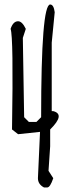

<svg xmlns="http://www.w3.org/2000/svg" viewBox="-20 -827 330 850"><path d="M202.1 -807.1Q217.8 -807.1 222.2 -772.9L209 -638.2V-335H215.8Q270 -320.8 202.1 -253.9V-179.2L194.8 -70.8L215.8 -38.1Q202.1 2.9 189 2.9H174.8Q147.9 -11.2 147.9 -38.1L157.2 -243.2L60.1 -232.9L33.2 -253.9Q40 -663.1 26.9 -699.2Q38.1 -732.9 60.1 -732.9Q78.1 -732.9 94.2 -699.2L81.1 -659.2L86.9 -308.1L107.9 -287.1H141.1L162.1 -308.1Q162.1 -807.1 202.1 -807.1Z"/></svg>

Font: Loved by the King
Style: Regular
Weight: 400
Designer: Kimberly Geswein
Foundry: Kimberly Geswein
Version: Version 1.002 2006